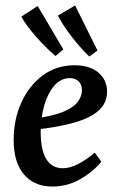

<svg xmlns="http://www.w3.org/2000/svg" viewBox="-20 -670 431 703"><path d="M253 -431Q309 -431 340.5 -404Q372 -377 372 -334Q372 -293 341.5 -265.5Q311 -238 251.5 -221Q192 -204 105 -195L107 -236Q175 -245 212.5 -261Q250 -277 265 -297.5Q280 -318 280 -340Q280 -361 267.5 -372.5Q255 -384 236 -384Q203 -384 179 -356.5Q155 -329 142 -284Q129 -239 129 -186Q129 -121 149.5 -87.5Q170 -54 210 -54Q236 -54 266 -69.5Q296 -85 327 -111L351 -78Q321 -41 274 -14Q227 13 171 13Q106 13 68 -31Q30 -75 30 -158Q30 -231 57.5 -293Q85 -355 135.5 -393Q186 -431 253 -431ZM337 -485 307 -463Q272 -497 241 -537.5Q210 -578 192 -613L255 -650ZM212 -489 183 -465Q147 -496 112.5 -535Q78 -574 58 -609L118 -648Z"/></svg>

Font: Yrsa Medium
Style: Italic
Weight: 500
Italic angle: -7.10001°
Designer: Anna Giedrys (Yrsa+Rasa design), David Brezina (Yrsa art-direction, Rasa art-direction, design)
Foundry: Rosetta Type Foundry
Version: Version 2.004